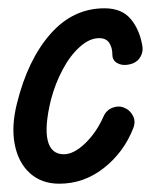

<svg xmlns="http://www.w3.org/2000/svg" viewBox="-20 -443 395 463"><path d="M123 0Q80 0 52 -25.5Q24 -51 15.5 -95Q7 -139 21 -194Q47 -299 101.5 -361Q156 -423 232 -423Q273 -423 294.5 -398Q316 -373 323 -334Q326 -320 319.5 -307.5Q313 -295 300 -290Q280 -283 265.5 -289.5Q251 -296 251 -311Q251 -328 243.5 -339.5Q236 -351 219 -351Q196 -351 172.5 -330Q149 -309 131 -275Q113 -241 103 -203Q87 -138 95 -104.5Q103 -71 134 -71Q158 -71 185.5 -97.5Q213 -124 230 -163Q237 -178 252 -183.5Q267 -189 280 -183Q293 -178 300.5 -164Q308 -150 301 -133Q278 -75 230 -37.5Q182 0 123 0Z"/></svg>

Font: Edu TAS Beginner Medium
Style: Regular
Weight: 500
Version: Version 1.003